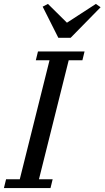

<svg xmlns="http://www.w3.org/2000/svg" viewBox="-41 -961 534 981"><path d="M-10 -45H60L212 -653H142L153 -698H391L380 -653H310L158 -45H228L217 0H-21ZM177 -927 204 -941 301 -845 449 -941 473 -924 320 -768H257Z"/></svg>

Font: IBM Plex Serif Text
Style: Italic
Weight: 450
Italic angle: -14°
Designer: Mike Abbink, Paul van der Laan, Pieter van Rosmalen
Foundry: Bold Monday
Version: Version 3.001